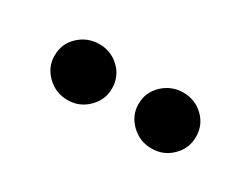

<svg xmlns="http://www.w3.org/2000/svg" viewBox="-30 -908 561 430"><g transform="rotate(30 251.0 -693.0)"><path d="M143 -620.3Q112 -620.1 90 -641.6Q68 -663 68.2 -692.2Q68 -722.8 90 -743.6Q112 -764.4 143 -764.6Q173.5 -764.4 195.1 -743.6Q216.6 -722.8 216.6 -692.2Q216.6 -663 195.1 -641.6Q173.5 -620.1 143 -620.3ZM360 -620.3Q329.3 -620.1 307.2 -641.6Q285.2 -663 285.2 -692.2Q285.2 -722.8 307.2 -743.6Q329.3 -764.4 360 -764.6Q390.8 -764.4 412.3 -743.6Q433.8 -722.8 433.6 -692.2Q433.8 -663 412.3 -641.6Q390.8 -620.1 360 -620.3Z"/></g></svg>

Font: Inter Tight
Style: Regular
Weight: 400
Designer: Rasmus Andersson
Foundry: rsms
Version: Version 3.002